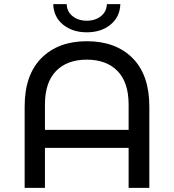

<svg xmlns="http://www.w3.org/2000/svg" viewBox="-20 -907 840 927"><path d="M620 -626.5C566 -680.8 492.3 -708 399 -708C307 -708 234 -680.8 180 -626.5C126 -572.2 99 -494.3 99 -393V0H197V-193H601V0H701V-393C701 -494.3 674 -572.2 620 -626.5ZM601 -280H197V-402C197 -473.3 214.8 -527.3 250.5 -564C286.2 -600.7 335.7 -619 399 -619C462.3 -619 511.8 -600.7 547.5 -564C583.2 -527.3 601 -473.3 601 -402ZM284.5 -788C314.8 -763.3 353 -751 399 -751C445 -751 483.2 -763.3 513.5 -788C543.8 -812.7 559.7 -845.7 561 -887H496C495.3 -863 485.8 -843.7 467.5 -829C449.2 -814.3 426.3 -807 399 -807C371.7 -807 348.8 -814.3 330.5 -829C312.2 -843.7 302.7 -863 302 -887H237C238.3 -845.7 254.2 -812.7 284.5 -788Z"/></svg>

Font: ICO Headline
Style: Regular
Weight: 500
Designer: Julieta Ulanovsky
Foundry: Julieta Ulanovsky
Version: Version 7.200